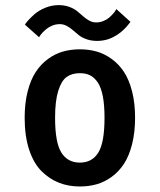

<svg xmlns="http://www.w3.org/2000/svg" viewBox="-20 -700 610 732"><path d="M350.5 -544Q328 -544 309.8 -550.5Q291.5 -557 279.8 -566.5Q268 -576 257.2 -585.5Q246.5 -595 234 -601.5Q221.5 -608 208 -608Q193.5 -608 180.2 -602.8Q167 -597.5 158 -590.2Q149 -583 142.2 -575.8Q135.5 -568.5 132 -563L129 -558L75 -606Q77.5 -611 86.5 -621.2Q95.5 -631.5 111.5 -645.8Q127.5 -660 152.2 -670.2Q177 -680.5 203.5 -680.5Q226 -680.5 244.2 -673.8Q262.5 -667 274.5 -657.2Q286.5 -647.5 297.2 -637.8Q308 -628 320.5 -621.2Q333 -614.5 346.5 -614.5Q361 -614.5 374 -619.8Q387 -625 395.8 -632.5Q404.5 -640 411 -647.5Q417.5 -655 420.5 -660L423.5 -665.5L477.5 -616.5L474.5 -613Q471.5 -609 469 -606Q466.5 -603 461.8 -597.5Q457 -592 452.2 -587.5Q447.5 -583 440.5 -577.2Q433.5 -571.5 426.5 -567Q419.5 -562.5 410.5 -558Q401.5 -553.5 392.5 -550.5Q383.5 -547.5 372.5 -545.8Q361.5 -544 350.5 -544ZM284.5 11Q241.5 11 205 -3.2Q168.5 -17.5 138.5 -47.2Q108.5 -77 91.2 -129Q74 -181 74 -251Q74 -307 85.5 -351.8Q97 -396.5 116.5 -426Q136 -455.5 163 -475.2Q190 -495 220.2 -503.5Q250.5 -512 284.5 -512Q318.5 -512 348.5 -503.5Q378.5 -495 405.8 -475.2Q433 -455.5 452.5 -426Q472 -396.5 483.5 -351.8Q495 -307 495 -251Q495 -195 483.5 -150Q472 -105 452.5 -75.2Q433 -45.5 405.8 -25.8Q378.5 -6 348.5 2.5Q318.5 11 284.5 11ZM378.5 -251Q378.5 -299.5 372 -333Q365.5 -366.5 352.8 -385.5Q340 -404.5 323.5 -412.8Q307 -421 284.5 -421Q254 -421 234 -406.5Q214 -392 202 -353.5Q190 -315 190 -251Q190 -156.5 214 -118.2Q238 -80 284.5 -80Q331 -80 354.8 -118.2Q378.5 -156.5 378.5 -251Z"/></svg>

Font: League Mono Narrow Medium
Style: Regular
Weight: 500
Width: 3
Designer: Tyler Finck
Foundry: The League of Moveable Type / Tyler Finck
Version: Version 2.210